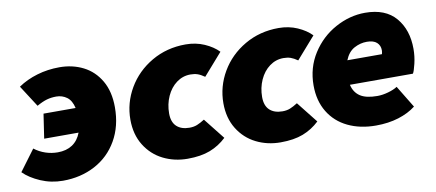

<svg xmlns="http://www.w3.org/2000/svg" viewBox="-66 -769 2233 984"><g transform="rotate(-10 1050.0 -276.5)"><path d="M-9 -67 72 -176Q98 -156 129 -145.5Q160 -135 193 -135Q238 -135 269 -155.5Q300 -176 315 -216H136L155 -343H322Q313 -383 289 -400.5Q265 -418 234 -418Q208 -418 185 -411.5Q162 -405 132 -388L60 -500Q104 -530 159.5 -546.5Q215 -563 276 -563Q344 -563 399.5 -535Q455 -507 488 -450.5Q521 -394 521 -312Q521 -214 478.5 -140Q436 -66 361.5 -26.5Q287 13 194 13Q133 13 78.5 -10.5Q24 -34 -9 -67Z M588 -235Q588 -322 632.5 -398Q677 -474 756 -520Q835 -566 933 -566Q986 -566 1030.5 -546.5Q1075 -527 1103 -498L1004 -385Q984 -399 968 -404.5Q952 -410 931 -410Q891 -410 858.5 -386Q826 -362 807.5 -321Q789 -280 789 -232Q789 -187 813 -164.5Q837 -142 880 -142Q902 -142 919.5 -149Q937 -156 959 -170L1046 -60Q1008 -24 960 -5.5Q912 13 843 13Q774 13 716 -16Q658 -45 623 -101.5Q588 -158 588 -235Z M1072 -235Q1072 -322 1116.5 -398Q1161 -474 1240 -520Q1319 -566 1417 -566Q1470 -566 1514.5 -546.5Q1559 -527 1587 -498L1488 -385Q1468 -399 1452 -404.5Q1436 -410 1415 -410Q1375 -410 1342.5 -386Q1310 -362 1291.5 -321Q1273 -280 1273 -232Q1273 -187 1297 -164.5Q1321 -142 1364 -142Q1386 -142 1403.5 -149Q1421 -156 1443 -170L1530 -60Q1492 -24 1444 -5.5Q1396 13 1327 13Q1258 13 1200 -16Q1142 -45 1107 -101.5Q1072 -158 1072 -235Z M1543 -245Q1543 -337 1590 -410.5Q1637 -484 1712 -525Q1787 -566 1867 -566Q1973 -566 2026.5 -503Q2080 -440 2080 -341Q2080 -302 2071 -264.5Q2062 -227 2055 -216H1727Q1736 -176 1766.5 -155.5Q1797 -135 1856 -135Q1883 -135 1913 -143.5Q1943 -152 1961 -164L2031 -49Q1994 -20 1941 -3.5Q1888 13 1823 13Q1741 13 1677.5 -17.5Q1614 -48 1578.5 -106.5Q1543 -165 1543 -245ZM1916 -342Q1919 -353 1919 -362Q1919 -387 1902 -402.5Q1885 -418 1850 -418Q1816 -418 1784.5 -401Q1753 -384 1736 -342Z"/></g></svg>

Font: Nebula Sans Black
Style: Regular
Weight: 900
Italic angle: -9°
Designer: Paul D. Hunt for Adobe (as Source Sans)
Foundry: Nebula Entertainment & Broadcasting LLC
Version: Version 1.010